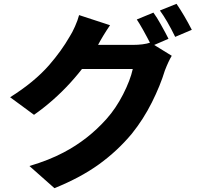

<svg xmlns="http://www.w3.org/2000/svg" viewBox="-20 -891 1040 1005"><path d="M846 -719Q852 -707 862 -688L774 -650Q722 -751 696 -789L783 -825Q802 -799 821 -764.5Q840 -730 846 -719ZM984 -735 897 -698Q855 -784 817 -836L904 -871Q945 -811 984 -735ZM843 -522Q819 -443 775 -355Q731 -267 670 -191Q594 -100 497.5 -30.5Q401 39 265 94L134 -22Q238 -53 313 -93Q441 -160 538 -269Q587 -324 624.5 -397.5Q662 -471 675 -530H347L397 -656H576H638H674Q731 -656 767 -668L879 -599Q862 -571 843 -522ZM490 -650Q435 -553 348.5 -458Q262 -363 158 -290L33 -382Q159 -461 237 -550Q302 -625 345 -700Q358 -720 372.5 -752.5Q387 -785 394 -812L556 -759Q519 -705 490 -650Z"/></svg>

Font: Merged Yaku Han JP ExtraBold
Style: Regular
Weight: 800
Designer: Ryoko NISHIZUKA 西塚涼子 (kana, bopomofo & ideographs); Paul D. Hunt (Latin, Greek & Cyrillic); Sandoll Communications 산돌커뮤니
Foundry: Adobe
Version: Version 2.004